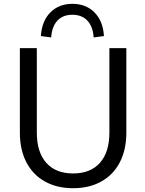

<svg xmlns="http://www.w3.org/2000/svg" viewBox="-20 -969 752 998"><path d="M360 -67.4Q450.4 -67.4 499.5 -122.8Q548.6 -178.2 548.6 -279.7V-718.8H636.7V-279.7Q636.7 -191 603.1 -125.9Q569.5 -60.8 506.8 -25.8Q444.2 9.3 360 9.3Q275.8 9.3 213.1 -25.8Q150.5 -60.8 116.9 -125.9Q83.3 -191 83.3 -279.7V-718.8H171.4V-279.7Q171.4 -178.2 220.5 -122.8Q269.5 -67.4 360 -67.4ZM356.4 -949.1Q426.8 -949.1 471 -904.6Q515.3 -860.1 520.4 -781.6L466.9 -774.4Q463 -831.3 434.1 -861.8Q405.2 -892.3 356.1 -892.3Q307 -892.3 278.4 -861.8Q249.9 -831.3 246 -774.4L192.5 -781.6Q197.6 -860.1 241.9 -904.6Q286.1 -949.1 356.4 -949.1Z"/></svg>

Font: Min Sans VF VF
Style: Regular
Weight: 400
Designer: Jinseong-Kim, NotoSansCJK, Nunito
Foundry: Jinseong-Kim
Version: Version 1.420;Glyphs 3.1.2 (3151)